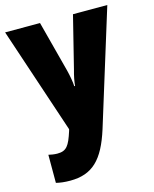

<svg xmlns="http://www.w3.org/2000/svg" viewBox="-118 -632 763 951"><g transform="rotate(-15 263.5 -156.5)"><path d="M1 -553 183 -8 181 0C158 72 143 94 96 94C80 94 64 91 51 88V232C71 237 94 240 123 240C237 240 297 181 343 35L525 -553H349L283 -288C274 -256 269 -230 267 -207H263C262 -229 256 -262 249 -290L180 -553Z"/></g></svg>

Font: Noto Sans Georgian Condensed Black
Style: Regular
Weight: 900
Width: 3
Designer: Monotype Design Team, Akaki Razmadze
Foundry: Google LLC
Version: Version 2.005